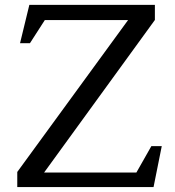

<svg xmlns="http://www.w3.org/2000/svg" viewBox="-20 -756 706 776"><path d="M497.6 -674.8H161.1L101.1 -581.5H61L98.6 -736.3H606V-675.3L158.2 -58.6H531.2L591.8 -165.5H633.8L600.6 0H49.8V-61Z"/></svg>

Font: Habibi
Style: Regular
Weight: 400
Designer: Magnus Gaarde
Foundry: Magnus Gaarde
Version: Version 1.001